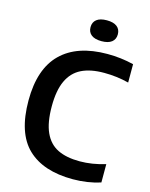

<svg xmlns="http://www.w3.org/2000/svg" viewBox="-137 -1024 877 1121"><g transform="rotate(15 301.5 -464.0)"><path d="M45.5 -368.5Q45.5 -559.5 142.2 -654.5Q239 -749.5 421.5 -749.5Q503.5 -749.5 580.5 -730.5V-619.5Q508.5 -638 431 -638Q348 -638 294 -611Q240 -584 212.8 -525.2Q185.5 -466.5 185.5 -370.5Q185.5 -272.5 212.5 -213.2Q239.5 -154 292.2 -128Q345 -102 425.5 -102Q501 -102 580.5 -126.5V-15.5Q543.5 -3.5 500.8 3Q458 9.5 414 9.5Q234.5 9.5 140 -81.2Q45.5 -172 45.5 -368.5ZM284.5 -875.5Q284.5 -905.5 305.5 -922Q326.5 -938.5 367 -938.5Q407.5 -938.5 428.5 -922Q449.5 -905.5 449.5 -875.5Q449.5 -845.5 428.5 -829Q407.5 -812.5 367 -812.5Q326.5 -812.5 305.5 -829Q284.5 -845.5 284.5 -875.5Z"/></g></svg>

Font: Encode Sans SemiBold
Style: Regular
Weight: 600
Designer: Multiple Designers
Foundry: Impallari Type
Version: Version 2.000